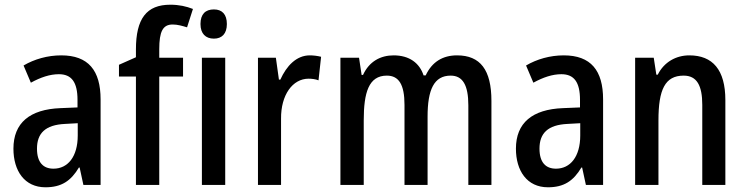

<svg xmlns="http://www.w3.org/2000/svg" viewBox="-20 -785 3166 815"><path d="M240 -550C182 -550 126 -534 80 -507L111 -434C153 -457 192 -470 230 -470C284 -470 309 -436 309 -361V-329L237 -326C106 -321 37 -263 37 -154C37 -60 84 10 173 10C241 10 281 -17 315 -74H318L334 0H407V-363C407 -486 355 -550 240 -550ZM256 -259 310 -262V-210C310 -120 268 -69 207 -69C164 -69 137 -95 137 -154C137 -219 172 -255 256 -259Z M757 -460V-540H656V-576C656 -651 671 -681 713 -681C734 -681 754 -675 774 -669L799 -747C771 -758 740 -765 703 -765C602 -765 557 -706 557 -575V-542L485 -510V-460H557V0H656V-460Z M888 -745C852 -745 831 -725 831 -683C831 -642 853 -621 888 -621C922 -621 943 -642 943 -683C943 -724 923 -745 888 -745ZM936 -540H837V0H936Z M1295 -550C1238 -550 1196 -505 1170 -447H1164L1151 -540H1075V0H1173V-281C1172 -382 1222 -451 1290 -451C1303 -451 1320 -449 1332 -444L1343 -544C1327 -548 1310 -550 1295 -550Z M1920 -550C1860 -550 1814 -523 1787 -465H1778C1761 -517 1718 -550 1651 -550C1595 -550 1547 -524 1521 -467H1515L1504 -540H1425V0H1524V-274C1524 -392 1545 -464 1622 -464C1673 -464 1697 -426 1697 -340V0H1795V-290C1795 -404 1822 -464 1893 -464C1944 -464 1968 -424 1968 -338V0H2066V-357C2066 -488 2019 -550 1920 -550Z M2373 -550C2315 -550 2259 -534 2213 -507L2244 -434C2286 -457 2325 -470 2363 -470C2417 -470 2442 -436 2442 -361V-329L2370 -326C2239 -321 2170 -263 2170 -154C2170 -60 2217 10 2306 10C2374 10 2414 -17 2448 -74H2451L2467 0H2540V-363C2540 -486 2488 -550 2373 -550ZM2389 -259 2443 -262V-210C2443 -120 2401 -69 2340 -69C2297 -69 2270 -95 2270 -154C2270 -219 2305 -255 2389 -259Z M2906 -550C2850 -550 2799 -522 2772 -468H2766L2755 -540H2676V0H2775V-274C2775 -405 2803 -464 2882 -464C2938 -464 2961 -422 2961 -340V0H3059V-360C3059 -489 3005 -550 2906 -550Z"/></svg>

Font: Noto Sans Sinhala Condensed Medium
Style: Regular
Weight: 500
Width: 3
Designer: Jelle Bosma - Monotype Design Team
Foundry: Monotype Imaging Inc.
Version: Version 2.006